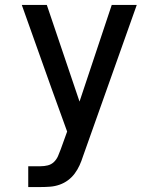

<svg xmlns="http://www.w3.org/2000/svg" viewBox="-20 -540 640 775"><path d="M94 215V131H144Q159 131 173 127.5Q187 124 197.5 114Q208 104 214 90.5Q220 77 225 63L251 -9L188 -183L68 -520H169L301 -130L431 -520H532L315 91Q309 110 301 127.5Q293 145 281.5 160.5Q270 176 254.5 187.5Q239 199 220.5 205.5Q202 212 183 213.5Q164 215 144 215Z"/></svg>

Font: Zed Mono Medium Extended
Style: Regular
Weight: 500
Width: 7
Monospace: yes
Designer: Belleve Invis
Foundry: Belleve Invis
Version: Version 1.0.0; ttfautohint (v1.8.4)